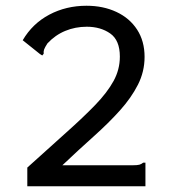

<svg xmlns="http://www.w3.org/2000/svg" viewBox="-20 -648 590 668"><path d="M75 -65Q151 -134 210.5 -187Q270 -240 311.5 -283Q353 -326 375 -366Q397 -406 397 -451Q397 -508 363.5 -531.5Q330 -555 282 -555Q242 -555 207 -540.5Q172 -526 145 -497Q136 -483 133.5 -476Q131 -469 132 -461L127 -455L119 -460L59 -508Q93 -566 151.5 -597Q210 -628 281 -628Q339 -628 385 -606.5Q431 -585 457 -545Q483 -505 483 -450Q483 -399 460 -353.5Q437 -308 397.5 -264Q358 -220 306 -173.5Q254 -127 197 -73H441Q458 -73 465 -75Q472 -77 478 -82H486V0H75Z"/></svg>

Font: Inconsolata SemiExpanded Medium
Style: Regular
Weight: 500
Width: 6
Monospace: yes
Designer: Raph Levien, Cyreal, Brenton Simpson
Foundry: Raph Levien, Cyreal, Google
Version: Version 3.001; ttfautohint (v1.8.2.53-6de2)